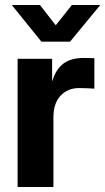

<svg xmlns="http://www.w3.org/2000/svg" viewBox="-20 -752 423 772"><path d="M50.8 0V-515.6H189.5V-427.7H190.9Q205.1 -474.1 235.4 -496.6Q265.6 -519 316.9 -519Q329.6 -519 340.1 -518.6Q350.6 -518.1 359.4 -518.1V-395.5Q351.6 -396 333.5 -397Q315.4 -397.9 297.4 -397.9Q252.9 -397.9 223.9 -367.7Q194.8 -337.4 194.8 -279.3V0ZM140.6 -731.9 204.1 -650.4 269 -731.9H382.8V-731.4L261.7 -584.5H146.5L27.8 -731.4V-731.9Z"/></svg>

Font: Inter Display
Style: Bold
Weight: 700
Designer: Rasmus Andersson
Foundry: rsms
Version: Version 4.001;git-9221beed3